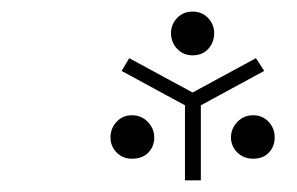

<svg xmlns="http://www.w3.org/2000/svg" viewBox="-20 -744 510 330"><path d="M169.9 -507.8Q169.9 -523.4 180.4 -534.7Q190.9 -545.9 207 -545.9Q223.1 -545.9 234.1 -534.4Q245.1 -522.9 245.1 -507.8Q245.1 -492.2 234.9 -481.7Q224.6 -471.2 207 -471.2Q190.9 -471.2 180.4 -481.9Q169.9 -492.7 169.9 -507.8ZM189 -622.1 202.1 -644 311 -585 419.9 -644 434.1 -622.1 325.2 -563V-434.1H297.9V-563ZM273.9 -687Q273.9 -702.1 284.4 -713.1Q294.9 -724.1 311 -724.1Q327.1 -724.1 337.6 -713.1Q348.1 -702.1 348.1 -687Q348.1 -671.4 338.1 -660.2Q328.1 -648.9 311 -648.9Q294.9 -648.9 284.4 -660.2Q273.9 -671.4 273.9 -687ZM415 -471.2Q398.9 -471.2 387.9 -481.9Q377 -492.7 377 -507.8Q377 -522.9 387.9 -534.4Q398.9 -545.9 415 -545.9Q431.2 -545.9 441.7 -534.7Q452.1 -523.4 452.1 -507.8Q452.1 -492.2 442.1 -481.7Q432.1 -471.2 415 -471.2Z"/></svg>

Font: Dehuti Alt
Style: Bold-Italic
Weight: 700
Version: Version 1.2